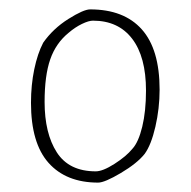

<svg xmlns="http://www.w3.org/2000/svg" viewBox="-20 -706 406 409"><path d="M46 -487Q46 -525 53 -558.5Q60 -592 72 -615Q93 -645 125.5 -665.5Q158 -686 172 -686Q244 -686 282 -643.5Q320 -601 320 -515Q320 -475 311 -436Q302 -397 288 -378Q272 -358 237.5 -337.5Q203 -317 189 -317Q121 -317 83.5 -359Q46 -401 46 -487ZM262 -389Q275 -403 283 -436Q291 -469 291 -513Q291 -585 261.5 -623.5Q232 -662 178 -662Q169 -662 154.5 -655Q140 -648 126 -636Q99 -614 87 -579.5Q75 -545 75 -489Q75 -422 101 -381.5Q127 -341 184 -341Q199 -341 224 -357Q249 -373 262 -389Z"/></svg>

Font: Grenze Thin
Style: Regular
Weight: 250
Designer: Renata Polastri
Foundry: Omnibus-Type
Version: Version 1.002; ttfautohint (v1.8)